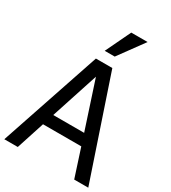

<svg xmlns="http://www.w3.org/2000/svg" viewBox="-236 -1093 1072 1207"><g transform="rotate(30 299.5 -489.5)"><path d="M351.1 -979.5 263.7 -796.9H336.4L469.7 -979.5ZM92.8 0 158.7 -203.1H436.5L502.4 0H604.5L359.4 -727.1H240.2L-4.9 0ZM185.5 -285.6 297.4 -628.4 409.7 -285.6Z"/></g></svg>

Font: SG Kara SemiBold
Style: Regular
Weight: 400
Designer: Damoon Khanjanzadeh
Version: Version 1.000